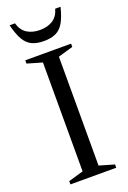

<svg xmlns="http://www.w3.org/2000/svg" viewBox="-167 -940 666 996"><g transform="rotate(-20 166.0 -442.0)"><path d="M292.5 -18V0H39.5V-18L122 -42V-643L39.5 -667V-685H292.5V-667L210 -643V-42ZM166 -806.5Q208 -806.5 237 -825Q266 -843.5 277 -883.5H306.5Q293.5 -830.5 275.8 -800.2Q258 -770 231.5 -757.8Q205 -745.5 166 -745.5Q127 -745.5 100.5 -757.8Q74 -770 56.2 -800.2Q38.5 -830.5 25.5 -883.5H55Q66 -843.5 95.2 -825Q124.5 -806.5 166 -806.5Z"/></g></svg>

Font: Newsreader 36pt
Style: Regular
Weight: 400
Designer: Hugues Gentile
Foundry: Production Type
Version: Version 1.003